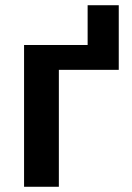

<svg xmlns="http://www.w3.org/2000/svg" viewBox="-20 -714 505 734"><path d="M434 -694V-447H205V0H72V-542H315V-694Z"/></svg>

Font: Noto Sans Display SemiBold
Style: Regular
Weight: 600
Designer: Monotype Design Team
Foundry: Monotype Imaging Inc.
Version: Version 2.003